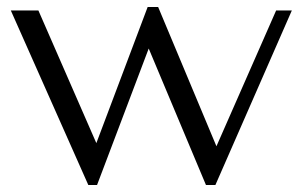

<svg xmlns="http://www.w3.org/2000/svg" viewBox="-20 -520 866 550"><path d="M11 -490H90L256 -110L403 -500H433L600 -101L771 -490H816L597 10H570L406 -381L258 10H233Z"/></svg>

Font: Fahkwang Light
Style: Regular
Weight: 300
Version: Version 1.000; ttfautohint (v1.6)